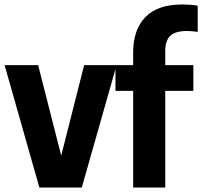

<svg xmlns="http://www.w3.org/2000/svg" viewBox="-22 -838 903 858"><path d="M154 0 -1.5 -547H148.5L251.5 -142.5L354 -547H499L343.5 0Z M573 0V-432H494V-547H573V-602.5Q573 -705.5 627.8 -761.8Q682.5 -818 792.5 -818Q809 -818 827.2 -816.8Q845.5 -815.5 861.5 -812.5V-695.5Q835.5 -699.5 813.5 -699.5Q762 -699.5 739.2 -678.2Q716.5 -657 716.5 -611V-547H842V-432H716.5V0Z"/></svg>

Font: Encode Sans Condensed Condensed
Style: Bold
Weight: 700
Width: 3
Designer: Multiple Designers
Foundry: Impallari Type
Version: Version 3.000; ttfautohint (v1.8.3) -l 8 -r 50 -G 200 -x 14 